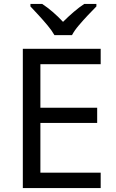

<svg xmlns="http://www.w3.org/2000/svg" viewBox="-20 -964 596 984"><path d="M496 0H97V-714H496V-635H187V-412H478V-334H187V-79H496ZM259 -784Q246 -807 224 -833.5Q202 -860 178 -886Q154 -912 136 -931V-944H196Q222 -927 250 -903Q278 -879 303 -852Q330 -879 358 -903Q386 -927 412 -944H474V-931Q455 -912 430.5 -886Q406 -860 383.5 -833.5Q361 -807 349 -784Z"/></svg>

Font: Noto Sans NKo
Style: Regular
Weight: 400
Designer: Monotype Design Team
Foundry: Monotype Imaging Inc.
Version: Version 2.003; ttfautohint (v1.8.4.7-5d5b)